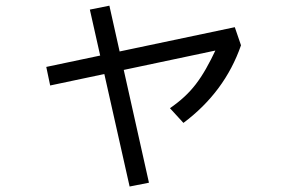

<svg xmlns="http://www.w3.org/2000/svg" viewBox="-20 -624 1040 690"><path d="M639.2 -182.3 590.8 -235.1Q619.8 -255.3 642.2 -276Q664.7 -296.7 683.4 -321Q702.2 -345.4 720.1 -376.7Q738 -408.1 757.4 -449.4L770.8 -445.9L160.3 -316.8L146.3 -383.5L823.8 -526.3L846.1 -461.2Q787.8 -293.4 639.2 -182.3ZM515.3 32.6 445.8 46.3 302.9 -589.5 373.1 -603.6Z"/></svg>

Font: Murecho Thin
Style: Regular
Weight: 100
Designer: Neil Summerour
Foundry: Positype
Version: Version 1.010